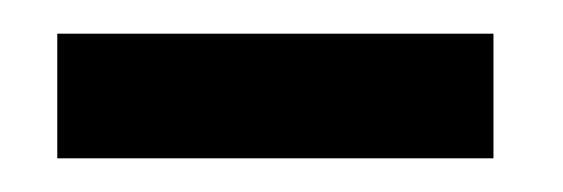

<svg xmlns="http://www.w3.org/2000/svg" viewBox="-20 -302 334 114"><path d="M14 -282H273V-208H14V-282Z"/></svg>

Font: Germanica
Style: Regular
Weight: 400
Designer: Peter Wiegel
Foundry: Peter Wiegel